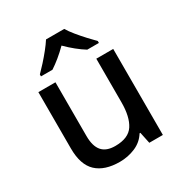

<svg xmlns="http://www.w3.org/2000/svg" viewBox="-179 -899 988 1042"><g transform="rotate(-30 315.0 -378.0)"><path d="M547 -539V0H462L447 -71H442Q416 -29 370 -9.5Q324 10 273 10Q178 10 128 -37Q78 -84 78 -186V-539H185V-202Q185 -139 211.5 -108Q238 -77 294 -77Q377 -77 409 -126Q441 -175 441 -266V-539ZM371 -766Q384 -744 406.5 -716.5Q429 -689 453.5 -662.5Q478 -636 496 -618V-606H423Q397 -622 368.5 -645Q340 -668 313 -695Q286 -668 258.5 -645.5Q231 -623 205 -606H133V-618Q152 -637 175.5 -663Q199 -689 221 -716.5Q243 -744 257 -766Z"/></g></svg>

Font: Noto Sans Tangsa Medium
Style: Regular
Weight: 500
Version: Version 1.504